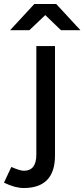

<svg xmlns="http://www.w3.org/2000/svg" viewBox="-76 -732 425 967"><path d="M43 215Q0 215 -56 188L-19 109Q25 128 44 128Q107 128 107 47V-500H201V51Q201 215 43 215ZM-25 -580 97 -712H207L329 -580H231L152 -656L72 -580Z"/></svg>

Font: Figtree Medium
Style: Regular
Weight: 500
Designer: Erik Kennedy
Foundry: Erik Kennedy
Version: Version 2.001; ttfautohint (v1.8.4.7-5d5b);gftools[0.9.27]